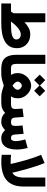

<svg xmlns="http://www.w3.org/2000/svg" viewBox="1114 -1841 727 2995"><g transform="rotate(90 1477.5 -343.5)"><path d="M160.2 -151.4Q166.5 -161.1 173.1 -170.4Q179.7 -179.7 186.5 -189V-687H327.6V-363.8Q371.1 -403.3 416 -427.5Q460.9 -451.7 516.1 -452.1Q579.1 -452.1 627.7 -425.5Q676.3 -398.9 703.9 -352.3Q731.4 -305.7 731.4 -245.1Q731.4 -173.3 700.7 -126Q669.9 -78.6 616.5 -51Q563 -23.4 493.4 -11.7Q423.8 0 346.2 0H33.7V-151.4ZM519.5 -304.2Q481.9 -304.2 444.6 -280.5Q407.2 -256.8 374.3 -221.7Q341.3 -186.5 316.4 -151.4H354Q399.4 -151.4 442.6 -154.1Q485.8 -156.7 520.5 -165.3Q555.2 -173.8 575.4 -190.4Q595.7 -207 595.7 -234.9Q595.7 -266.6 573.7 -285.4Q551.8 -304.2 519.5 -304.2Z M835 -687H976.1V-244.6Q976.1 -195.8 989 -173.6Q1002 -151.4 1048.8 -151.4H1061V0H1048.8Q936.5 0 885.7 -57.9Q835 -115.7 835 -230.5Z M1230 -685.5 1313.5 -603.5 1396 -685.5 1482.4 -599.6 1396 -512.7 1313.5 -595.7 1230 -512.7 1144.5 -599.6ZM1513.2 -259.8Q1513.2 -229.5 1507.1 -203.1Q1501 -176.8 1483.9 -151.4H1558.6V0H1488.3Q1445.3 0 1399.9 -12.7Q1354.5 -25.4 1314.5 -38.6Q1272.9 -24.9 1226.3 -12.5Q1179.7 0 1134.3 0H1041.5V-151.4H1115.2Q1124.5 -151.4 1131.3 -151.4Q1138.2 -151.4 1148.9 -151.9Q1132.3 -177.7 1126.2 -204.3Q1120.1 -231 1120.1 -260.7Q1120.1 -300.8 1136.5 -337.6Q1152.8 -374.5 1180.4 -403.3Q1208 -432.1 1242.7 -449Q1277.3 -465.8 1314.5 -465.8Q1365.2 -465.8 1410.6 -437Q1456.1 -408.2 1484.6 -361.3Q1513.2 -314.5 1513.2 -259.8ZM1315.4 -320.8Q1302.2 -320.8 1287.8 -310.8Q1273.4 -300.8 1263.2 -286.4Q1252.9 -272 1252.9 -258.8Q1252.9 -241.2 1263.7 -224.6Q1274.4 -208 1289.3 -195.1Q1304.2 -182.1 1316.4 -175.3Q1336.4 -186.5 1358.4 -209.7Q1380.4 -232.9 1380.4 -259.8Q1380.4 -273.4 1369.6 -287.4Q1358.9 -301.3 1343.8 -311Q1328.6 -320.8 1315.4 -320.8Z M1879.4 0Q1831.1 0 1797.1 -16.4Q1763.2 -32.7 1741.2 -59.1Q1713.4 -32.2 1676.3 -16.1Q1639.2 0 1584 0H1539.1V-151.4H1585Q1619.6 -151.4 1640.4 -155.5Q1661.1 -159.7 1670.7 -174.6Q1680.2 -189.5 1680.2 -221.7Q1680.2 -229 1679.2 -248.8Q1678.2 -268.6 1676.5 -291.7Q1674.8 -314.9 1673.3 -332L1803.7 -348.1L1814.5 -210.4Q1818.8 -151.4 1880.4 -151.4Q1918.9 -151.4 1931.6 -166Q1944.3 -180.7 1944.3 -221.7Q1944.3 -228.5 1943.4 -248.3Q1942.4 -268.1 1940.7 -291.5Q1939 -314.9 1937.5 -332L2067.9 -348.1L2078.6 -210.4Q2080.6 -182.1 2092.5 -166.7Q2104.5 -151.4 2133.8 -151.4Q2161.1 -151.4 2171.1 -173.1Q2181.2 -194.8 2181.2 -225.6Q2181.2 -253.9 2175.8 -284.4Q2170.4 -314.9 2164.1 -339.6Q2157.7 -364.3 2154.8 -374.5L2289.1 -411.1Q2299.3 -371.1 2305.9 -326.4Q2312.5 -281.7 2312.5 -237.3Q2312.5 -175.3 2296.1 -121.1Q2279.8 -66.9 2241.2 -33.4Q2202.6 0 2134.8 0Q2091.3 0 2061 -17.8Q2030.8 -35.6 2009.8 -60.1Q1985.4 -36.1 1954.1 -18.1Q1922.9 0 1879.4 0Z M2502.9 0Q2475.6 0 2449 -2.2Q2422.4 -4.4 2395 -6.3V-152.3Q2425.3 -149.4 2457.8 -147.7Q2490.2 -146 2512.7 -146H2537.6Q2537.6 -146 2530.8 -177Q2523.9 -208 2511 -259.8Q2498 -311.5 2480.2 -374.3Q2462.4 -437 2440.7 -501.2Q2418.9 -565.4 2394 -620.6L2522.9 -675.8Q2547.9 -617.2 2570.3 -549.1Q2592.8 -481 2611.6 -414.8Q2630.4 -348.6 2644.3 -293.9Q2658.2 -239.3 2665.8 -206.3Q2673.3 -173.3 2673.3 -173.3Q2714.4 -192.4 2731.9 -238.5Q2749.5 -284.7 2749.5 -353.5V-687H2889.6V-347.2Q2889.6 -258.3 2866.7 -196.8Q2843.8 -135.3 2804.7 -96.4Q2765.6 -57.6 2715.6 -36.6Q2665.5 -15.6 2610.8 -7.8Q2556.2 0 2502.9 0Z"/></g></svg>

Font: Vazirmatn UI NL Black
Style: Regular
Weight: 900
Designer: Saber Rastikerdar
Foundry: Saber Rastikerdar
Version: Version 33.003